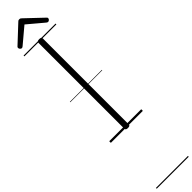

<svg xmlns="http://www.w3.org/2000/svg" viewBox="-639 -1216 1672 1672"><g transform="rotate(-45 197.0 -380.0)"><path d="M197 14Q183 14 176.5 9.5Q170 5 170 -5V-1061Q170 -1071 176.5 -1075.5Q183 -1080 197 -1080Q211 -1080 217.5 -1075.5Q224 -1071 224 -1061V-5Q224 5 218 9.5Q212 14 197 14ZM35 -1131Q28 -1131 20.5 -1138.5Q13 -1146 13 -1154Q13 -1157 13.5 -1160.5Q14 -1164 18 -1168L172 -1312Q177 -1318 182.5 -1321.5Q188 -1325 197 -1325Q206 -1325 211 -1321.5Q216 -1318 222 -1312L376 -1166Q380 -1163 381 -1159.5Q382 -1156 382 -1153Q382 -1145 374.5 -1138Q367 -1131 359 -1131Q354 -1131 350.5 -1133Q347 -1135 342 -1139L197 -1261L52 -1139Q47 -1135 43.5 -1133Q40 -1131 35 -1131ZM0 555H394V565H0ZM0 -20H394V0H0ZM0 -505H394V-500H0ZM0 -1075H394V-1065H0Z"/></g></svg>

Font: Playwrite AR Guides
Style: Regular
Weight: 400
Designer: Veronika Burian, José Scaglione
Foundry: TypeTogether
Version: Version 1.003